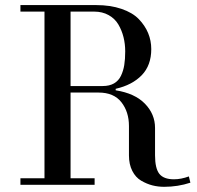

<svg xmlns="http://www.w3.org/2000/svg" viewBox="-20 -720 768 748"><path d="M59.6 0V-25.4H153.3V-674.8H59.6V-700.2H354.5Q410.2 -700.2 453.1 -685.5Q496.1 -670.9 520.5 -645.8Q544.9 -620.6 557.1 -591.1Q569.3 -561.5 569.3 -528.8Q569.3 -465.3 532.2 -427Q495.1 -388.7 430.7 -374V-368.2Q505.4 -356.4 544.7 -315.9Q584 -275.4 584 -221.7V-115.2Q584 -64 600.8 -42.7Q617.7 -21.5 657.7 -21.5Q685.5 -21.5 715.8 -32.7L721.7 -8.3Q672.9 7.8 619.6 7.8Q595.7 7.8 573.7 2.2Q551.8 -3.4 530 -16.1Q508.3 -28.8 495.4 -54.2Q482.4 -79.6 482.4 -114.7V-229Q482.4 -284.2 452.9 -321.8Q423.3 -359.4 364.3 -359.4H254.9V-25.4H348.6V0ZM254.9 -384.8H379.9Q406.2 -384.8 424.1 -395Q441.9 -405.3 451.2 -424.6Q460.4 -443.8 464.1 -466.6Q467.8 -489.3 467.8 -520Q467.8 -548.8 461.2 -575.2Q454.6 -601.6 441.2 -624.5Q427.7 -647.5 403.3 -661.1Q378.9 -674.8 346.7 -674.8H254.9Z"/></svg>

Font: Theano Didot
Style: Regular
Weight: 400
Designer: Alexey Kryukov
Version: Version 2.0